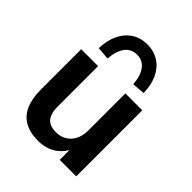

<svg xmlns="http://www.w3.org/2000/svg" viewBox="-213 -873 1005 1005"><g transform="rotate(45 289.5 -371.0)"><path d="M242 10Q181 10 141 -12.5Q101 -35 81.5 -80Q62 -125 62 -192V-489H187V-190Q187 -156 196.3 -133Q205.5 -110 225.4 -99Q245.3 -88 275.4 -88Q309 -88 334.5 -103.5Q360 -119 374.5 -147.4Q389 -175.9 389 -214V-489H514V0H392V-102H406Q385 -48 342.5 -19Q300 10 242 10ZM194 -552 123 -558Q125 -618 146 -661.5Q167 -705 204 -728.5Q241 -752 289 -752Q338 -752 375 -728.5Q412 -705 433 -661.5Q454 -618 455 -558L384 -552Q380 -611 355.5 -643.5Q331 -676 289 -676Q247 -676 222.5 -643.5Q198 -611 194 -552Z"/></g></svg>

Font: Nunito Sans 12pt ExtraLight
Style: Regular
Weight: 200
Version: Version 3.101;gftools[0.9.27]